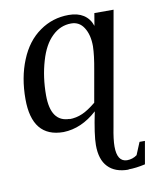

<svg xmlns="http://www.w3.org/2000/svg" viewBox="-79 -530 658 807"><g transform="rotate(-10 250.0 -127.0)"><path d="M198 -38 196 -37Q226 -37 253 -49Q278 -60 311 -87L335 -223Q346 -282 347 -322Q347 -371 327 -402Q308 -432 273 -432Q227 -432 192 -398Q156 -364 137 -298Q117 -230 117 -153Q117 -38 198 -38ZM404 214 405 215Q347 215 317 183Q287 152 287 90Q287 46 307 -51Q240 10 163 12Q29 12 29 -152Q29 -244 59 -317Q89 -391 145 -430Q200 -469 269 -469Q307 -469 332 -453Q358 -436 368 -405L377 -458H459L373 28Q363 79 363 109Q363 174 405 175Q429 175 448 161L470 108H493L476 205Q436 214 404 214Z"/></g></svg>

Font: Libra Serif Modern
Style: Italic
Weight: 400
Italic angle: -12°
Designer: Stefan Peev, Context Ltd
Foundry: Stefan Peev, Context Ltd
Version: Version 1.000